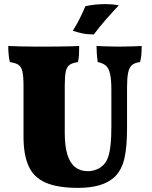

<svg xmlns="http://www.w3.org/2000/svg" viewBox="-20 -902 737 931"><path d="M596 -277Q596 -191 583.5 -135Q571 -79 536 -44Q505 -16 461 -3.5Q417 9 359 9Q259 9 201 -16.5Q143 -42 118.5 -97Q94 -152 94 -239V-486Q94 -533 88.5 -556Q83 -579 69 -588Q55 -597 28 -601Q24 -617 22 -637Q20 -657 20 -679Q40 -678 78 -677Q116 -676 156 -676Q176 -676 206 -676Q236 -676 268 -676.5Q300 -677 326 -677.5Q352 -678 364 -679Q364 -655 363 -636.5Q362 -618 358 -601Q331 -597 317.5 -587.5Q304 -578 299 -555Q294 -532 294 -486V-256Q294 -194 306.5 -153Q319 -112 344 -92Q369 -72 406 -72Q429 -72 452.5 -82Q476 -92 492 -115Q501 -128 507 -148.5Q513 -169 516.5 -202.5Q520 -236 520 -287V-467Q520 -517 513.5 -544.5Q507 -572 493 -584Q479 -596 454 -601Q451 -621 449.5 -641Q448 -661 448 -679Q462 -678 482.5 -677.5Q503 -677 524.5 -676.5Q546 -676 560 -676Q589 -676 618.5 -677Q648 -678 667 -679Q667 -657 665.5 -637.5Q664 -618 659 -601Q633 -598 619.5 -586Q606 -574 601 -548Q596 -522 596 -476ZM435 -735Q404 -735 380 -740Q356 -745 333 -753Q350 -779 367 -813Q384 -847 394 -872Q417 -877 441 -879.5Q465 -882 488 -882Q528 -882 556 -876Q521 -839 491 -804.5Q461 -770 435 -735Z"/></svg>

Font: Vollkorn Black
Style: Regular
Weight: 900
Designer: Friedrich Althausen
Foundry: Friedrich Althausen
Version: Version 5.000